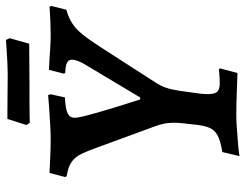

<svg xmlns="http://www.w3.org/2000/svg" viewBox="-112 -722 844 661"><g transform="rotate(-90 310.5 -391.0)"><path d="M236 -556Q236 -547 242 -522.5Q248 -498 257 -467.5Q266 -437 275 -407.5Q284 -378 291 -356.5Q298 -335 299 -331H306L416 -515Q436 -547 436 -566Q436 -577 426 -582.5Q416 -588 390 -589L388 -594L401 -645Q410 -645 431 -643.5Q452 -642 477 -640.5Q502 -639 522 -639Q543 -639 565 -640Q587 -641 602.5 -642Q618 -643 618 -643L621 -637L608 -585Q586 -579 569 -569.5Q552 -560 537.5 -545.5Q523 -531 507.5 -509Q492 -487 472 -456L358 -279Q346 -261 339.5 -242Q333 -223 329 -195.5Q325 -168 319 -124Q315 -87 321.5 -72Q328 -57 355 -57Q371 -57 387 -58.5Q403 -60 403 -60L406 -56L390 4Q390 4 374 3.5Q358 3 334 2Q310 1 285 0.5Q260 0 243 0Q223 0 199.5 2Q176 4 154 5.5Q132 7 118 9Q104 11 104 11L118 -48Q155 -54 174.5 -64Q194 -74 202 -93.5Q210 -113 213 -148L217 -183Q220 -211 218 -233.5Q216 -256 203 -290L134 -478Q122 -512 111.5 -533.5Q101 -555 84 -567Q67 -579 35 -584L32 -589L46 -643Q46 -643 58.5 -642.5Q71 -642 90 -641Q109 -640 129 -639.5Q149 -639 164 -639Q183 -639 208.5 -640.5Q234 -642 258 -643.5Q282 -645 298 -646.5Q314 -648 314 -648L317 -639L306 -590Q266 -588 251 -580.5Q236 -573 236 -556ZM510 -780 491 -713 354 -712Q326 -712 294.5 -712Q263 -712 241 -711.5Q219 -711 219 -711L211 -722L232 -788Q232 -788 257 -788Q282 -788 317 -787.5Q352 -787 380 -787Q404 -787 433 -788.5Q462 -790 483 -791.5Q504 -793 504 -793Z"/></g></svg>

Font: Alegreya SemiBold
Style: Italic
Weight: 600
Italic angle: -7°
Designer: Juan Pablo del Peral
Foundry: Huerta Tipografica
Version: Version 2.009